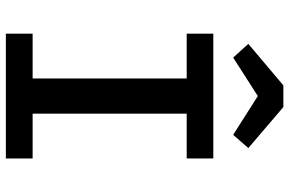

<svg xmlns="http://www.w3.org/2000/svg" viewBox="-186 -801 987 655"><g transform="rotate(90 307.5 -473.5)"><path d="M94.9 -707.7H520.5V-616.9H367.7V-91.3H520.5V0H94.9V-91.3H247.7V-616.9H94.9ZM271.3 -946.7H345.1L485.1 -827.2L440 -775.4L307.7 -859.5L176.4 -775.4L129.7 -827.2Z"/></g></svg>

Font: Fira Code Fixed Medium
Style: Regular
Weight: 500
Monospace: yes
Designer: Carrois Corporate, Edenspiekermann AG, Nikita Prokopov
Foundry: Carrois Corporate, Edenspiekermann AG, Nikita Prokopov
Version: Version 5.002